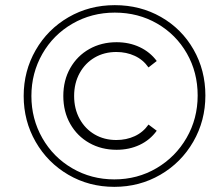

<svg xmlns="http://www.w3.org/2000/svg" viewBox="-20 -723 855 746"><path d="M72 -350Q72 -447 118.5 -528Q165 -609 246 -656Q327 -703 426 -703Q525 -703 605.5 -657Q686 -611 732 -530.5Q778 -450 778 -352Q778 -254 731 -172.5Q684 -91 603 -44Q522 3 424 3Q326 3 245.5 -44Q165 -91 118.5 -172Q72 -253 72 -350ZM748 -352Q748 -442 706 -515.5Q664 -589 590.5 -631.5Q517 -674 426 -674Q336 -674 261.5 -631Q187 -588 144.5 -513.5Q102 -439 102 -350Q102 -261 144.5 -186.5Q187 -112 261 -69Q335 -26 424 -26Q514 -26 588 -69.5Q662 -113 705 -187.5Q748 -262 748 -352ZM226 -350Q226 -411 253 -458.5Q280 -506 327 -532.5Q374 -559 433 -559Q482 -559 522.5 -540Q563 -521 589 -486L557 -461Q536 -491 503.5 -506Q471 -521 432 -521Q385 -521 348 -499.5Q311 -478 289.5 -439Q268 -400 268 -350Q268 -300 289.5 -261Q311 -222 348 -200.5Q385 -179 432 -179Q471 -179 503.5 -194Q536 -209 557 -239L589 -215Q563 -179 522.5 -160Q482 -141 433 -141Q374 -141 327 -167.5Q280 -194 253 -241.5Q226 -289 226 -350Z"/></svg>

Font: Idrija
Style: Italic
Weight: 300
Italic angle: -11.3°
Designer: Julieta Ulanovsky
Foundry: Julieta Ulanovsky
Version: Version 7.200